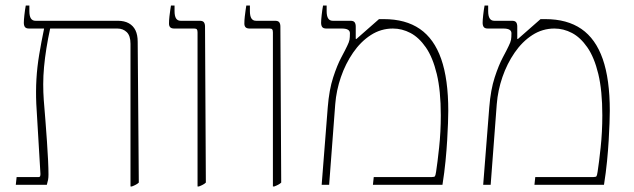

<svg xmlns="http://www.w3.org/2000/svg" viewBox="-20 -667 2288 693"><path d="M451 6V-509Q451 -538 437.5 -551Q424 -564 404 -564H85Q74 -564 70 -569.5Q66 -575 66 -585Q66 -594 68 -612.5Q70 -631 73 -647H86V-627Q86 -609 91.5 -600.5Q97 -592 108 -592H405Q429 -592 445 -583Q461 -574 469 -557.5Q477 -541 477 -516L481 -8Q477 -4 470.5 -0.5Q464 3 456 6ZM37 0 40 -28H120Q124 -28 125 -31.5Q126 -35 126 -39L111 -292Q109 -338 111.5 -381.5Q114 -425 121.5 -470Q129 -515 139 -563V-570H161V-564Q153 -527 147.5 -492.5Q142 -458 139 -425.5Q136 -393 136 -363Q136 -333 138 -306Q141 -270 144 -231.5Q147 -193 149.5 -156.5Q152 -120 153.5 -89Q155 -58 155 -37Q155 -26 153.5 -18Q152 -10 149 0Z M693 6V-550Q693 -558 690.5 -561Q688 -564 681 -564H609Q599 -564 594.5 -568.5Q590 -573 590 -582Q590 -594 591.5 -607Q593 -620 594.5 -630.5Q596 -641 597 -647H610V-627Q610 -609 615.5 -600.5Q621 -592 632 -592H701Q712 -592 716 -586.5Q720 -581 720 -571L723 -8Q719 -4 712.5 -0.5Q706 3 698 6Z M965 6V-550Q965 -558 962.5 -561Q960 -564 953 -564H881Q871 -564 866.5 -568.5Q862 -573 862 -582Q862 -594 863.5 -607Q865 -620 866.5 -630.5Q868 -641 869 -647H882V-627Q882 -609 887.5 -600.5Q893 -592 904 -592H973Q984 -592 988 -586.5Q992 -581 992 -571L995 -8Q991 -4 984.5 -0.5Q978 3 970 6Z M1141 0 1163 -280Q1168 -343 1182.5 -387.5Q1197 -432 1212 -460Q1227 -488 1233 -501Q1240 -515 1241.5 -523.5Q1243 -532 1243 -547Q1243 -564 1214 -564H1158Q1147 -564 1143 -569.5Q1139 -575 1139 -585Q1139 -594 1141 -612.5Q1143 -631 1146 -647H1159V-627Q1159 -609 1164.5 -600.5Q1170 -592 1181 -592H1245Q1256 -592 1260 -586.5Q1264 -581 1264 -571V-527L1266 -526L1348 -598H1365Q1444 -598 1495.5 -562.5Q1547 -527 1572.5 -454Q1598 -381 1598 -267Q1598 -250 1597 -222.5Q1596 -195 1594 -160.5Q1592 -126 1588 -85Q1584 -44 1577 0H1326L1329 -28H1539Q1548 -28 1550 -31Q1552 -34 1554 -47Q1559 -79 1565 -135Q1571 -191 1571 -251Q1571 -340 1556.5 -400Q1542 -460 1517 -496Q1492 -532 1461.5 -548Q1431 -564 1398 -564Q1355 -564 1318.5 -540.5Q1282 -517 1254.5 -477Q1227 -437 1210.5 -389Q1194 -341 1190 -291L1168 0Z M1724 0 1746 -280Q1751 -343 1765.5 -387.5Q1780 -432 1795 -460Q1810 -488 1816 -501Q1823 -515 1824.5 -523.5Q1826 -532 1826 -547Q1826 -564 1797 -564H1741Q1730 -564 1726 -569.5Q1722 -575 1722 -585Q1722 -594 1724 -612.5Q1726 -631 1729 -647H1742V-627Q1742 -609 1747.5 -600.5Q1753 -592 1764 -592H1828Q1839 -592 1843 -586.5Q1847 -581 1847 -571V-527L1849 -526L1931 -598H1948Q2027 -598 2078.5 -562.5Q2130 -527 2155.5 -454Q2181 -381 2181 -267Q2181 -250 2180 -222.5Q2179 -195 2177 -160.5Q2175 -126 2171 -85Q2167 -44 2160 0H1909L1912 -28H2122Q2131 -28 2133 -31Q2135 -34 2137 -47Q2142 -79 2148 -135Q2154 -191 2154 -251Q2154 -340 2139.5 -400Q2125 -460 2100 -496Q2075 -532 2044.5 -548Q2014 -564 1981 -564Q1938 -564 1901.5 -540.5Q1865 -517 1837.5 -477Q1810 -437 1793.5 -389Q1777 -341 1773 -291L1751 0Z"/></svg>

Font: Noto Serif Hebrew Thin
Style: Regular
Weight: 250
Version: Version 2.003